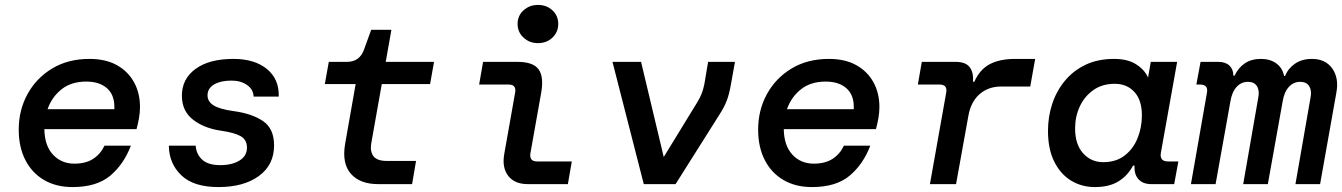

<svg xmlns="http://www.w3.org/2000/svg" viewBox="-20 -747 5445 779"><path d="M274 12Q208 12 159 -16.5Q110 -45 83 -97.5Q56 -150 56 -221Q56 -300 91.5 -365Q127 -430 191.5 -469Q256 -508 343 -508Q409 -508 454.5 -482.5Q500 -457 524 -413Q548 -369 548 -313Q548 -291 544 -268Q540 -245 534 -223H160Q161 -156 195 -119.5Q229 -83 282 -83Q328 -83 358 -102.5Q388 -122 404 -156H511Q482 -80 427 -34Q372 12 274 12ZM330 -416Q269 -416 229.5 -384.5Q190 -353 173 -304H444V-314Q444 -363 413.5 -389.5Q383 -416 330 -416Z M866 12Q766 12 716 -35.5Q666 -83 665 -156H774Q776 -122 800 -99.5Q824 -77 874 -77Q921 -77 951.5 -95.5Q982 -114 982 -148Q982 -180 956.5 -194.5Q931 -209 875 -217Q807 -227 762.5 -262Q718 -297 718 -359Q718 -427 773.5 -467.5Q829 -508 927 -508Q1013 -508 1063 -467Q1113 -426 1111 -355H1009Q1008 -384 982.5 -402Q957 -420 919 -420Q876 -420 849 -404.5Q822 -389 822 -360Q822 -335 846.5 -319.5Q871 -304 929 -296Q1003 -286 1047.5 -255.5Q1092 -225 1092 -157Q1092 -78 1030.5 -33Q969 12 866 12Z M1514 0Q1441 0 1404 -41.5Q1367 -83 1380 -162L1423 -406H1298L1314 -496H1388Q1439 -496 1457 -546L1486 -626H1568L1545 -496H1741L1725 -406H1529L1486 -164Q1481 -132 1495.5 -113Q1510 -94 1550 -94H1668L1652 0Z M2163 -572Q2128 -572 2104 -594.5Q2080 -617 2080 -650Q2080 -683 2104 -705Q2128 -727 2163 -727Q2198 -727 2221.5 -705Q2245 -683 2245 -650Q2245 -617 2221.5 -594.5Q2198 -572 2163 -572ZM2121 0Q2068 0 2042 -33.5Q2016 -67 2026 -123L2070 -371Q2076 -404 2044 -404H1924L1940 -496H2079Q2143 -496 2165 -466Q2187 -436 2176 -372L2132 -125Q2127 -92 2159 -92H2300L2284 0Z M2592 0 2465 -496H2581L2673 -110L2809 -332Q2821 -352 2827.5 -369Q2834 -386 2838 -407L2853 -496H2962L2946 -407Q2939 -366 2929 -339.5Q2919 -313 2899 -282L2721 0Z M3274 12Q3208 12 3159 -16.5Q3110 -45 3083 -97.5Q3056 -150 3056 -221Q3056 -300 3091.5 -365Q3127 -430 3191.5 -469Q3256 -508 3343 -508Q3409 -508 3454.5 -482.5Q3500 -457 3524 -413Q3548 -369 3548 -313Q3548 -291 3544 -268Q3540 -245 3534 -223H3160Q3161 -156 3195 -119.5Q3229 -83 3282 -83Q3328 -83 3358 -102.5Q3388 -122 3404 -156H3511Q3482 -80 3427 -34Q3372 12 3274 12ZM3330 -416Q3269 -416 3229.5 -384.5Q3190 -353 3173 -304H3444V-314Q3444 -363 3413.5 -389.5Q3383 -416 3330 -416Z M3753 0 3819 -371Q3825 -404 3792 -404H3704L3720 -496H3857Q3897 -496 3913.5 -475.5Q3930 -455 3928 -418V-415H3933Q3955 -465 3995.5 -486.5Q4036 -508 4099 -508H4180L4160 -396H4042Q3990 -396 3954.5 -365Q3919 -334 3909 -277L3859 0Z M4422 12Q4369 12 4326 -14Q4283 -40 4257.5 -91Q4232 -142 4232 -216Q4232 -273 4249 -325Q4266 -377 4300 -418.5Q4334 -460 4384 -484Q4434 -508 4500 -508Q4556 -508 4590.5 -485.5Q4625 -463 4638 -432L4649 -496H4756L4690 -127Q4684 -92 4719 -92H4761L4744 0H4651Q4618 0 4600.5 -18.5Q4583 -37 4583 -65V-75H4577Q4556 -35 4518.5 -11.5Q4481 12 4422 12ZM4456 -89Q4508 -89 4543 -116Q4578 -143 4595.5 -186.5Q4613 -230 4613 -279Q4613 -341 4582.5 -374Q4552 -407 4503 -407Q4452 -407 4416 -381.5Q4380 -356 4361 -315Q4342 -274 4342 -226Q4342 -161 4374.5 -125Q4407 -89 4456 -89Z M4812 0 4877 -371Q4883 -404 4849 -404H4834L4851 -496H4923Q4952 -496 4968 -481Q4984 -466 4984 -441V-440H4989Q5004 -472 5030.5 -490Q5057 -508 5096 -508Q5133 -508 5158 -490Q5183 -472 5190 -439H5194Q5206 -469 5234 -488.5Q5262 -508 5303 -508Q5358 -508 5385.5 -469Q5413 -430 5402 -371L5336 0H5236L5297 -350Q5303 -379 5292 -397Q5281 -415 5255 -415Q5228 -415 5209 -394Q5190 -373 5184 -335L5124 0H5024L5085 -350Q5091 -379 5080 -397Q5069 -415 5043 -415Q5016 -415 4997 -394Q4978 -373 4972 -335L4912 0Z"/></svg>

Font: DM Mono Medium
Style: Italic
Weight: 500
Italic angle: -10°
Designer: Colophon Foundry
Foundry: Colophon Foundry
Version: Version 1.000; ttfautohint (v1.8.2.53-6de2)